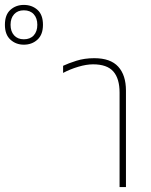

<svg xmlns="http://www.w3.org/2000/svg" viewBox="-231 -762 615 782"><path d="M256 0V-385Q256 -442 230.5 -471Q205 -500 148 -500Q121 -500 87.5 -490Q54 -480 26 -465V-494Q47 -504 80 -514.5Q113 -525 153 -525Q219 -525 250.5 -490.5Q282 -456 282 -393V0ZM-134 -580Q-166 -580 -188.5 -600.5Q-211 -621 -211 -661Q-211 -702 -188.5 -722Q-166 -742 -134 -742Q-101 -742 -78.5 -722Q-56 -702 -56 -661Q-56 -621 -78.5 -600.5Q-101 -580 -134 -580ZM-134 -602Q-108 -602 -93.5 -618Q-79 -634 -79 -661Q-79 -688 -93.5 -704Q-108 -720 -134 -720Q-159 -720 -173.5 -704Q-188 -688 -188 -661Q-188 -634 -173.5 -618Q-159 -602 -134 -602Z"/></svg>

Font: Noto Sans Thai UI SemCond Thin
Style: Regular
Weight: 100
Width: 4
Designer: Monotype Design Team
Foundry: Monotype Imaging Inc.
Version: Version 2.000